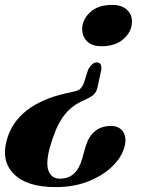

<svg xmlns="http://www.w3.org/2000/svg" viewBox="-46 -556 595 785"><path d="M354 -205.5Q351.5 -187.5 342.2 -175.2Q333 -163 311.5 -153L284.5 -140Q239 -118 209.8 -75.5Q180.5 -33 158.5 44.5Q140 111 152.5 142.8Q165 174.5 198.5 174.5Q234 174.5 256.2 154Q278.5 133.5 290 93L303.5 44.5Q329 -41 407.5 -41Q442 -41 457.5 -16.8Q473 7.5 463 44.5Q451.5 87 413 124.5Q374.5 162 315.2 185.5Q256 209 182 209Q64.5 209 11.5 156.2Q-41.5 103.5 -19 19Q1 -55.5 62 -103.5Q123 -151.5 221.5 -174L255.5 -181.5Q275 -185.5 283.2 -194Q291.5 -202.5 297 -216.5L314.5 -272Q331.5 -301 349.5 -301Q370.5 -301 368.5 -272.5ZM412.5 -536Q452 -536 473.2 -516Q494.5 -496 493.5 -465.5Q492.5 -426 459 -396.5Q425.5 -367 369.5 -367Q329 -367 309.2 -387.8Q289.5 -408.5 290 -439.5Q291 -477 323.2 -506.5Q355.5 -536 412.5 -536Z"/></svg>

Font: Fraunces 72pt
Style: Bold Italic
Weight: 700
Italic angle: -16°
Version: Version 1.000;[b76b70a41]